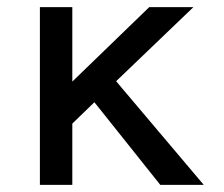

<svg xmlns="http://www.w3.org/2000/svg" viewBox="-20 -519 628 539"><path d="M306 -291 523 -499H399L183 -290V-499H92V0H183V-172L245 -232L430 0H552L306 -291Z"/></svg>

Font: Maven Pro
Style: Medium
Weight: 500
Designer: Joe Prince
Foundry: Joe Prince
Version: Version 1.003